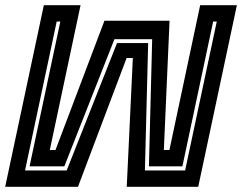

<svg xmlns="http://www.w3.org/2000/svg" viewBox="-32 -720 933 740"><path d="M137 -700H278.5L160 -142H182L370.5 -640H621.5L599.5 -142H621L739.5 -700H881L732 0H456.5L480 -496.5H456L268.5 0H-12ZM186.5 -637 64.5 -63H225L419 -554H539L526.5 -63H681.5L803.5 -637H789.5L671 -79H542L554.5 -569H409L216 -79H82L200.5 -637Z"/></svg>

Font: Tourney Thin
Style: Bold Italic
Weight: 700
Italic angle: -12°
Version: Version 1.015